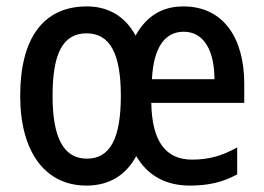

<svg xmlns="http://www.w3.org/2000/svg" viewBox="-20 -635 824 599"><path d="M552 -615C486 -615 437 -585 403 -524C370 -585 317 -615 251 -615C114 -615 43 -514 43 -336C43 -162 120 -56 250 -56C319 -56 372 -87 405 -148C441 -87 497 -56 573 -56C631 -56 676 -67 720 -91V-175C673 -149 632 -137 579 -137C497 -137 454 -194 452 -314H742V-374C742 -515 678 -615 552 -615ZM553 -536C618 -536 649 -474 649 -388H454C459 -488 495 -536 553 -536ZM250 -531C324 -531 357 -466 357 -336C357 -204 324 -140 251 -140C178 -140 144 -206 144 -336C144 -466 175 -531 250 -531Z"/></svg>

Font: Noto Sans Malayalam UI Condensed Medium
Style: Regular
Weight: 500
Width: 3
Designer: Jelle Bosma - Monotype Design Team
Foundry: Monotype Imaging Inc.
Version: Version 2.104